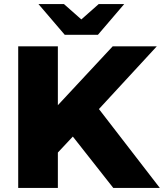

<svg xmlns="http://www.w3.org/2000/svg" viewBox="-20 -929 810 949"><path d="M340 -254 266 -175V0H70V-700H266V-409L537 -700H755L469 -390L770 0H540ZM594 -909 464 -757H300L170 -909H296L382 -833L468 -909Z"/></svg>

Font: Idrija
Style: Regular
Weight: 800
Designer: Julieta Ulanovsky
Foundry: Julieta Ulanovsky
Version: Version 7.200